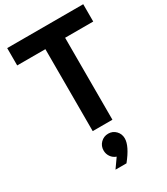

<svg xmlns="http://www.w3.org/2000/svg" viewBox="-248 -857 1093 1256"><g transform="rotate(-30 298.5 -228.5)"><path d="M597.2 -619.1H384.8V0H235.8V-619.1H22.9V-750H597.2ZM288.1 223.1Q263.2 214.4 248.5 193.1Q233.9 171.9 233.9 146Q233.9 111.8 257.3 88.4Q280.8 64.9 314.9 64.9Q348.1 64.9 371.1 88.4Q394 111.8 394 146Q394 203.1 321.8 293H238.8Z"/></g></svg>

Font: Oakes Grotesk
Style: Bold
Weight: 700
Designer: Samuel Oakes
Foundry: Samuel Oakes
Version: Version 1.0 | wf-rip DC20170320